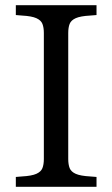

<svg xmlns="http://www.w3.org/2000/svg" viewBox="-20 -720 432 740"><path d="M41 0V-38L65 -40Q102 -42 120 -50Q138 -58 143.5 -72Q149 -86 149 -107V-593Q149 -614 143.5 -628Q138 -642 120 -650Q102 -658 65 -660L41 -662V-700H352V-662L327 -660Q290 -658 272 -650Q254 -642 248.5 -628Q243 -614 243 -593V-107Q243 -86 248.5 -72Q254 -58 272 -50Q290 -42 327 -40L352 -38V0Z"/></svg>

Font: Hedvig Letters Serif 14pt
Style: Regular
Weight: 400
Designer: Alexander Örn & Tor Weibull
Foundry: Kanon Foundry
Version: Version 1.000; ttfautohint (v1.8.4.7-5d5b)